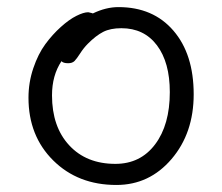

<svg xmlns="http://www.w3.org/2000/svg" viewBox="-20 -527 632 546"><path d="M311 -1Q201.7 -1 131.3 -70.8Q61 -140.6 61 -249Q61 -292.5 74.7 -333Q88.4 -373.5 108.9 -401.4Q129.4 -429.2 153.1 -450.4Q176.8 -471.7 197.3 -481.9Q217.8 -492.2 231 -492.2Q242.7 -489.7 244.1 -488.8Q281.2 -506.8 316.9 -506.8Q415.5 -506.8 473.1 -439.9Q530.8 -373 530.8 -258.8Q530.8 -148.4 467.8 -74.7Q404.8 -1 311 -1ZM127.9 -255.9Q127.9 -166.5 176.8 -113.8Q225.6 -61 308.1 -61Q379.4 -61 421.1 -116.5Q462.9 -171.9 462.9 -265.1Q462.9 -349.6 426.3 -398.2Q389.6 -446.8 325.2 -446.8Q293.9 -446.8 273.4 -436.3Q252.9 -425.8 230 -402.8Q217.8 -390.6 208 -375.2Q198.2 -359.9 191.9 -353.5Q185.5 -347.2 173.8 -347.2Q159.7 -347.2 154.8 -353Q127.9 -312.5 127.9 -255.9Z"/></svg>

Font: Shantell Sans Bouncy
Style: Regular
Weight: 300
Designer: Stephen Nixon, Anya Danilova, Shantell Martin
Foundry: Arrow Type
Version: Version 1.006;[9816181b4]